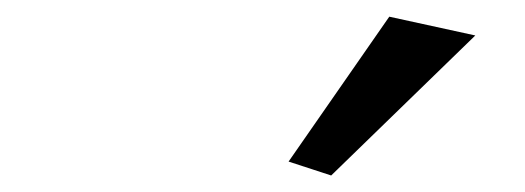

<svg xmlns="http://www.w3.org/2000/svg" viewBox="-20 -681 626 229"><path d="M375 -471.7 324.2 -488.3 444.3 -661.1 546.9 -638.7Z"/></svg>

Font: Crimson Pro ExtraLight SemiBold
Style: Italic
Weight: 600
Italic angle: -12°
Version: Version 1.002